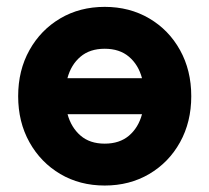

<svg xmlns="http://www.w3.org/2000/svg" viewBox="-20 -541 625 573"><path d="M34.2 -253.9Q34.2 -331.1 67.9 -391.4Q101.6 -451.7 159.9 -486.1Q218.3 -520.5 292.5 -520.5Q366.7 -520.5 425.3 -486.1Q483.9 -451.7 517.3 -391.4Q550.8 -331.1 550.8 -253.9Q550.8 -176.8 517.3 -116.5Q483.9 -56.2 425.3 -21.7Q366.7 12.7 292.5 12.7Q218.3 12.7 159.9 -21.7Q101.6 -56.2 67.9 -116.5Q34.2 -176.8 34.2 -253.9ZM292.5 -395.5Q248 -395.5 220 -371.6Q191.9 -347.7 181.2 -307.6H403.8Q393.1 -347.7 365 -371.6Q336.9 -395.5 292.5 -395.5ZM292.5 -112.3Q336.9 -112.3 365 -136.2Q393.1 -160.2 403.8 -200.2H181.6Q192.4 -160.6 220.2 -136.5Q248 -112.3 292.5 -112.3Z"/></svg>

Font: Giphurs
Style: Bold
Weight: 700
Version: Version 0.920; ttfautohint (v1.8.4.7-5d5b)